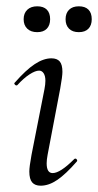

<svg xmlns="http://www.w3.org/2000/svg" viewBox="-20 -580 311 609"><path d="M73 -36Q73 -51 80 -89L121 -297Q124 -312 124 -324Q124 -339 118.5 -347.5Q113 -356 104 -356Q92 -356 73.5 -344Q55 -332 35 -310Q34 -309 32 -309Q29 -309 26.5 -312.5Q24 -316 27 -318Q62 -358 90 -376.5Q118 -395 143 -395Q161 -395 169.5 -385Q178 -375 178 -352Q178 -338 171 -299L131 -89Q128 -73 128 -62Q128 -31 147 -31Q171 -31 215 -75Q217 -77 219 -77Q222 -77 224 -73.5Q226 -70 223 -67Q189 -28 162 -9.5Q135 9 109 9Q91 9 82 -1.5Q73 -12 73 -36ZM55 -519Q55 -538 66.5 -549Q78 -560 98 -560Q118 -560 128.5 -549.5Q139 -539 139 -519Q139 -500 128.5 -489Q118 -478 98 -478Q78 -478 66.5 -489Q55 -500 55 -519ZM188 -519Q188 -538 199 -549Q210 -560 230 -560Q250 -560 260.5 -549.5Q271 -539 271 -519Q271 -500 260.5 -489Q250 -478 230 -478Q210 -478 199 -489Q188 -500 188 -519Z"/></svg>

Font: Cormorant Garamond
Style: Italic
Weight: 400
Italic angle: -10°
Designer: Christian Thalmann (Catharsis Fonts)
Foundry: Catharsis Fonts
Version: Version 4.000